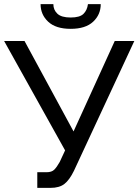

<svg xmlns="http://www.w3.org/2000/svg" viewBox="-20 -909 672 932"><path d="M161 3V-73H206Q231 -73 243.5 -85.5Q256 -98 270 -123L296 -179L0 -710H99L337 -271L537 -710H632L339 -80Q317 -35 292.5 -16Q268 3 225 3ZM323 -769Q251 -769 214 -803.5Q177 -838 177 -889H239Q239 -861 258.5 -842.5Q278 -824 323 -824Q367 -824 385 -841.5Q403 -859 407 -889H469Q469 -838 432 -803.5Q395 -769 323 -769Z"/></svg>

Font: Raleway Medium
Style: Regular
Weight: 500
Designer: Matt McInerney, Pablo Impallari, Rodrigo Fuenzalida
Foundry: Matt McInerney, Pablo Impallari, Rodrigo Fuenzalida
Version: Version 4.026